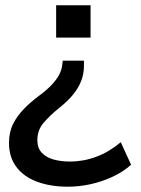

<svg xmlns="http://www.w3.org/2000/svg" viewBox="-20 -516 531 725"><path d="M237 189Q170 189 119.5 170Q69 151 41.5 114Q14 77 14 24Q14 -17 29.5 -48Q45 -79 70.5 -105Q96 -131 127 -154Q158 -177 176 -196.5Q194 -216 203.5 -234Q213 -252 215 -271L217 -287H297V-267Q297 -238 287 -211.5Q277 -185 256.5 -159.5Q236 -134 203 -108Q167 -79 144 -51.5Q121 -24 121 13Q121 43 138 61Q155 79 183 86.5Q211 94 244 94Q295 94 343.5 76Q392 58 436 21L475 106Q445 133 405 151.5Q365 170 322 179.5Q279 189 237 189ZM192 -374V-496H322V-374Z"/></svg>

Font: Nunito Sans 8pt SemiBold
Style: Regular
Weight: 600
Version: Version 3.101;gftools[0.9.27]